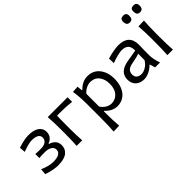

<svg xmlns="http://www.w3.org/2000/svg" viewBox="-14 -1430 2335 2335"><g transform="rotate(-45 1153.5 -262.5)"><path d="M231.4 9.8Q198.2 9.8 158.9 2.7Q119.6 -4.4 99.9 -10Q80.1 -15.6 44.9 -26.4L51.8 -105Q146 -62 224.6 -62Q353.5 -64 353.5 -141.1Q353.5 -177.7 319.6 -198.7Q285.6 -219.7 231 -219.7Q167 -219.7 132.8 -215.8V-285.6Q163.1 -282.2 222.2 -282.2Q280.3 -282.2 309.3 -304.2Q338.4 -326.2 338.4 -363.3Q338.4 -432.6 222.2 -435.1Q166 -435.1 60.5 -394.5L54.2 -471.2Q162.6 -507.3 233.9 -507.3Q326.2 -507.3 374 -472.4Q421.9 -437.5 421.9 -379.4Q421.9 -333 397.7 -303.5Q373.5 -273.9 336.9 -262.7V-254.4Q355 -249.5 371.1 -241Q387.2 -232.4 402.8 -218.5Q418.5 -204.6 427.7 -182.9Q437 -161.1 437 -134.3Q437 -104.5 426.8 -79.8Q416.5 -55.2 393.8 -34.4Q371.1 -13.7 329.8 -2Q288.6 9.8 231.4 9.8Z M557.1 -496.1H898.4V-418Q807.6 -428.7 699.7 -428.7H649.9Q647 -370.1 647 -269V-219.2Q647 -93.8 653.8 0H558.1Q564.5 -106.4 564.5 -219.2V-269Q564.5 -386.2 557.1 -496.1Z M1097.7 191.9 999.5 194.8Q1006.8 94.2 1006.8 -26.9V-269Q1006.8 -395 990.7 -496.1L1074.7 -501L1081.5 -433.6H1089.8Q1162.1 -507.8 1248.5 -507.8Q1348.1 -507.8 1405 -435.5Q1461.9 -363.3 1461.9 -249.5Q1461.9 -196.3 1448.5 -149.9Q1435.1 -103.5 1409.4 -67.1Q1383.8 -30.8 1342.8 -9.8Q1301.8 11.2 1250 11.2Q1210 11.2 1170.2 -8.1Q1130.4 -27.3 1097.2 -64H1089.4V-23.4Q1089.4 95.7 1097.7 191.9ZM1224.6 -63Q1275.9 -64.5 1311.3 -91.3Q1346.7 -118.2 1362.1 -158.4Q1377.4 -198.7 1377.4 -249Q1377.4 -328.6 1337.9 -379.9Q1298.3 -431.2 1223.1 -433.1Q1188.5 -432.1 1152.6 -414.6Q1116.7 -397 1089.4 -364.3V-144Q1145.5 -64.5 1224.6 -63Z M1713.4 9.8Q1646 9.8 1605 -28.6Q1564 -66.9 1564 -133.3Q1564 -260.7 1725.6 -289.1L1881.3 -315.9Q1882.3 -344.7 1876.5 -366.2Q1870.6 -387.7 1860.1 -400.9Q1849.6 -414.1 1833.7 -422.1Q1817.9 -430.2 1801.3 -433.1Q1784.7 -436 1764.2 -436Q1741.7 -436 1691.2 -423.6Q1640.6 -411.1 1590.3 -391.6L1586.4 -472.2Q1707.5 -507.3 1781.2 -507.3Q1963.9 -507.3 1963.9 -334Q1963.9 -320.3 1962.6 -277.1Q1961.4 -233.9 1961.4 -210.9V-151.4Q1961.4 -89.4 1992.7 0H1908.2L1887.7 -68.8H1879.4Q1850.1 -36.6 1803.5 -13.4Q1756.8 9.8 1713.4 9.8ZM1737.3 -58.6Q1771 -58.6 1813.2 -84.7Q1855.5 -110.8 1879.4 -154.3L1879.9 -264.2Q1854.5 -250.5 1746.1 -230.5Q1648.4 -213.9 1648.4 -137.2Q1648.4 -96.2 1672.9 -77.4Q1697.3 -58.6 1737.3 -58.6Z M2077.6 -603.5Q2050.8 -603.5 2037.8 -619.1Q2024.9 -634.8 2024.9 -668.9Q2024.9 -695.3 2037.8 -707.8Q2050.8 -720.2 2078.6 -720.2Q2130.4 -720.2 2130.4 -667Q2130.4 -633.8 2117.7 -618.7Q2105 -603.5 2077.6 -603.5ZM2252.9 -603.5Q2226.1 -603.5 2213.6 -619.1Q2201.2 -634.8 2201.2 -668.9Q2201.2 -695.8 2213.9 -708Q2226.6 -720.2 2253.9 -720.2Q2306.6 -720.2 2306.6 -667Q2306.6 -633.8 2293.7 -618.7Q2280.8 -603.5 2252.9 -603.5ZM2214.4 0H2118.7Q2125 -106.4 2125 -219.2V-269Q2125 -389.6 2117.2 -496.1L2214.8 -499Q2207.5 -397.9 2207.5 -269V-219.2Q2207.5 -93.8 2214.4 0Z"/></g></svg>

Font: Commissioner Flair
Style: Regular
Weight: 400
Designer: Kostas Bartsokas
Foundry: Kostas Bartsokas
Version: Version 1.000